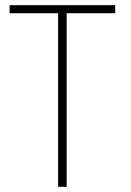

<svg xmlns="http://www.w3.org/2000/svg" viewBox="-20 -720 505 740"><path d="M17 -669H204V0H237V-669H424V-700H17Z"/></svg>

Font: Jost ExtraLight
Style: Regular
Weight: 250
Version: Version 3.710